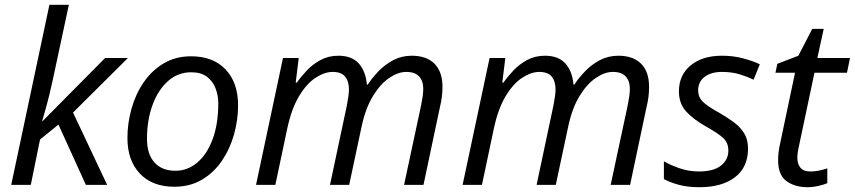

<svg xmlns="http://www.w3.org/2000/svg" viewBox="-20 -780 3606 810"><path d="M27.3 0 188.5 -759.8H270.5L204.1 -449.7Q187.5 -373 175.3 -330.1Q163.1 -287.1 157.7 -269H159.7L423.3 -535.2H519.5L288.1 -305.2L432.1 0H342.3L226.6 -254.4L148.9 -191.4L109.9 0Z M715.3 7.8Q622.6 7.8 570.1 -47.6Q517.6 -103 517.6 -197.8Q517.6 -260.7 534.9 -322Q552.2 -383.3 586.4 -433.1Q620.6 -482.9 670.7 -512.7Q720.7 -542.5 786.1 -542.5Q879.4 -542.5 931.9 -486.8Q984.4 -431.2 984.4 -335.9Q984.4 -273.9 967.3 -212.9Q950.2 -151.9 916.3 -101.8Q882.3 -51.8 832 -22Q781.7 7.8 715.3 7.8ZM720.2 -59.6Q771 -59.6 812 -94Q853 -128.4 877 -192.6Q900.9 -256.8 900.9 -345.2Q900.9 -377 889.6 -406.7Q878.4 -436.5 853.5 -455.8Q828.6 -475.1 787.1 -475.1Q730 -475.1 688 -437.3Q646 -399.4 623 -335.7Q600.1 -272 600.1 -194.3Q600.1 -130.4 631.3 -95Q662.6 -59.6 720.2 -59.6Z M1060.1 0 1173.8 -535.2H1240.2L1227.5 -431.6H1232.4Q1250 -457 1274.9 -483.2Q1299.8 -509.3 1332.8 -527.1Q1365.7 -544.9 1407.7 -544.9Q1464.4 -544.9 1493.7 -512.2Q1522.9 -479.5 1527.8 -422.9H1531.2Q1550.8 -452.6 1578.1 -480.7Q1605.5 -508.8 1640.4 -526.9Q1675.3 -544.9 1717.3 -544.9Q1779.3 -544.9 1813 -511.2Q1846.7 -477.5 1846.7 -413.6Q1846.7 -390.6 1844 -370.1Q1841.3 -349.6 1835.9 -328.1L1766.6 0H1684.6L1756.8 -336.9Q1761.2 -358.9 1763.4 -375Q1765.6 -391.1 1765.6 -405.8Q1765.6 -438.5 1748 -457.5Q1730.5 -476.6 1693.8 -476.6Q1659.7 -476.6 1622.3 -451.4Q1585 -426.3 1553.5 -375Q1522 -323.7 1505.4 -245.6L1453.1 0H1372.1L1443.4 -335.4Q1452.1 -380.4 1452.1 -402.3Q1452.1 -437 1436 -456.8Q1419.9 -476.6 1383.3 -476.6Q1349.1 -476.6 1311.3 -451.9Q1273.4 -427.2 1241.5 -374Q1209.5 -320.8 1191.4 -235.8L1141.6 0Z M1931.6 0 2045.4 -535.2H2111.8L2099.1 -431.6H2104Q2121.6 -457 2146.5 -483.2Q2171.4 -509.3 2204.3 -527.1Q2237.3 -544.9 2279.3 -544.9Q2335.9 -544.9 2365.2 -512.2Q2394.5 -479.5 2399.4 -422.9H2402.8Q2422.4 -452.6 2449.7 -480.7Q2477.1 -508.8 2512 -526.9Q2546.9 -544.9 2588.9 -544.9Q2650.9 -544.9 2684.6 -511.2Q2718.3 -477.5 2718.3 -413.6Q2718.3 -390.6 2715.6 -370.1Q2712.9 -349.6 2707.5 -328.1L2638.2 0H2556.2L2628.4 -336.9Q2632.8 -358.9 2635 -375Q2637.2 -391.1 2637.2 -405.8Q2637.2 -438.5 2619.6 -457.5Q2602.1 -476.6 2565.4 -476.6Q2531.2 -476.6 2493.9 -451.4Q2456.5 -426.3 2425 -375Q2393.6 -323.7 2377 -245.6L2324.7 0H2243.7L2314.9 -335.4Q2323.7 -380.4 2323.7 -402.3Q2323.7 -437 2307.6 -456.8Q2291.5 -476.6 2254.9 -476.6Q2220.7 -476.6 2182.9 -451.9Q2145 -427.2 2113 -374Q2081.1 -320.8 2063 -235.8L2013.2 0Z M2930.7 9.8Q2881.8 9.8 2845 0Q2808.1 -9.8 2780.8 -24.4V-99.6Q2806.6 -84 2846.4 -70.3Q2886.2 -56.6 2928.2 -56.6Q2990.2 -56.6 3021.5 -81.3Q3052.7 -106 3052.7 -145Q3052.7 -176.8 3032 -196.8Q3011.2 -216.8 2960.4 -245.1Q2904.3 -276.9 2874.3 -310.1Q2844.2 -343.3 2844.2 -394.5Q2844.2 -463.4 2893.8 -504.2Q2943.4 -544.9 3025.4 -544.9Q3073.7 -544.9 3114.7 -533.9Q3155.8 -522.9 3185.5 -508.8L3159.2 -443.8Q3133.8 -456.1 3101.1 -466.3Q3068.4 -476.6 3025.4 -476.6Q2979.5 -476.6 2952.4 -455.6Q2925.3 -434.6 2925.3 -398.9Q2925.3 -370.6 2944.6 -351.3Q2963.9 -332 3016.1 -303.2Q3049.8 -283.7 3076.9 -263.4Q3104 -243.2 3119.9 -217Q3135.7 -190.9 3135.7 -152.8Q3135.7 -74.2 3080.6 -32.2Q3025.4 9.8 2930.7 9.8Z M3386.7 9.8Q3333.5 9.8 3298.1 -15.9Q3262.7 -41.5 3262.7 -104Q3262.7 -119.1 3264.6 -137Q3266.6 -154.8 3271 -173.8L3334 -473.1H3251.5L3259.3 -510.7L3348.1 -544.9L3406.7 -658.2H3455.1L3428.2 -535.2H3565.9L3553.2 -473.1H3416L3352.5 -172.9Q3349.1 -159.2 3346.4 -143.6Q3343.8 -127.9 3343.8 -113.8Q3343.8 -89.4 3356.4 -73Q3369.1 -56.6 3398.9 -56.6Q3417.5 -56.6 3434.3 -60.1Q3451.2 -63.5 3470.2 -69.8V-7.3Q3458 -1.5 3433.3 4.2Q3408.7 9.8 3386.7 9.8Z"/></svg>

Font: Open Sans
Style: Italic
Weight: 400
Italic angle: -12°
Designer: Monotype Design Team
Foundry: Monotype Imaging Inc.
Version: Version 3.000; ttfautohint (v1.8.4)